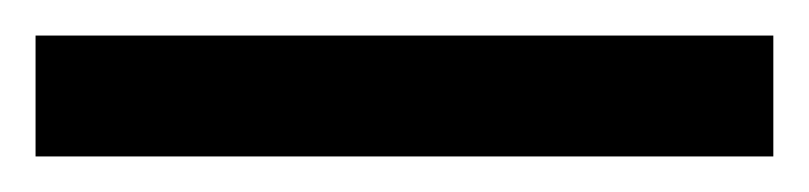

<svg xmlns="http://www.w3.org/2000/svg" viewBox="-22 19 455 108"><path d="M-2 107V39H413V107Z"/></svg>

Font: Noto Sans Tamil UI
Style: Regular
Weight: 400
Designer: Jelle Bosma - Monotype Design Team
Foundry: Monotype Imaging Inc.
Version: Version 2.004